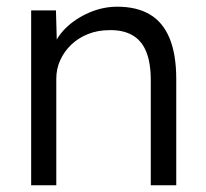

<svg xmlns="http://www.w3.org/2000/svg" viewBox="-20 -553 616 573"><path d="M73 -522H147L150 -413L138 -408Q148 -442 177 -470Q206 -498 246.5 -515.5Q287 -533 330 -533Q388 -533 427 -510Q466 -487 486 -439Q506 -391 506 -317V0H430V-313Q430 -365 416.5 -398.5Q403 -432 375 -448Q347 -464 306 -463Q272 -463 243 -451.5Q214 -440 193 -420Q172 -400 160 -374Q148 -348 148 -318V0H111Q104 0 95 0Q86 0 73 0Z"/></svg>

Font: Mach Light
Style: Regular
Weight: 300
Version: Version 1.002